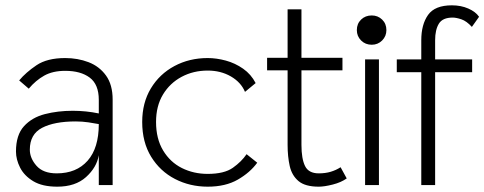

<svg xmlns="http://www.w3.org/2000/svg" viewBox="-20 -695 1819 721"><path d="M195 6Q139 6 105 -14.5Q71 -35 55.5 -65.5Q40 -96 40 -126Q40 -188 70 -221Q100 -254 148.5 -266.5Q197 -279 253 -279Q303 -279 351 -269V-320Q351 -378 317 -403.5Q283 -429 225 -429Q178 -429 146 -411Q114 -393 88 -362L52 -393Q77 -423 117 -450Q157 -477 225 -477Q272 -477 312.5 -461.5Q353 -446 378 -411.5Q403 -377 403 -321V0H351V-112Q343 -66 303 -30Q263 6 195 6ZM193 -44Q267 -44 309 -91.5Q351 -139 351 -229Q336 -232 312.5 -235.5Q289 -239 264 -239Q184 -239 138 -215Q92 -191 92 -133Q92 -101 117 -72.5Q142 -44 193 -44Z M760 6Q693 6 637 -23Q581 -52 547.5 -106.5Q514 -161 514 -237Q514 -309 546.5 -363Q579 -417 635 -447Q691 -477 760 -477Q793 -477 828 -467.5Q863 -458 893 -437Q923 -416 940 -383L900 -350Q885 -386 847 -408Q809 -430 760 -430Q706 -430 662 -406.5Q618 -383 592 -340Q566 -297 566 -237Q566 -174 592.5 -130Q619 -86 663 -64Q707 -42 760 -42Q822 -42 854.5 -65Q887 -88 906 -116L946 -84Q919 -47 873 -20.5Q827 6 760 6Z M1177 6Q1126 6 1101 -15Q1076 -36 1068 -71.5Q1060 -107 1060 -151V-431H983V-478H1060V-660H1112V-478H1266V-431H1112V-151Q1112 -99 1125.5 -71.5Q1139 -44 1177 -44Q1202 -44 1222 -50Q1242 -56 1259 -67L1282 -25Q1261 -10 1229.5 -2Q1198 6 1177 6Z M1351 0V-472H1403V0ZM1376 -527Q1352 -527 1336 -543Q1320 -559 1320 -582Q1320 -606 1336 -621.5Q1352 -637 1376 -637Q1399 -637 1415 -621.5Q1431 -606 1431 -582Q1431 -559 1415 -543Q1399 -527 1376 -527Z M1562 0V-424H1470V-472H1562V-544Q1562 -603 1587.5 -639Q1613 -675 1677 -675Q1711 -675 1738.5 -663Q1766 -651 1779 -632L1752 -594Q1732 -616 1712.5 -622.5Q1693 -629 1680 -629Q1642 -629 1628 -606Q1614 -583 1614 -544V-472H1753V-424H1614V0Z"/></svg>

Font: Lil Grotesk Light
Style: Regular
Weight: 300
Designer: Bastien Sozeau
Foundry: NBR — Bastien Sozeau
Version: Version 3.003; ttfautohint (v1.8.4.7-5d5b);gftools[0.9.33]